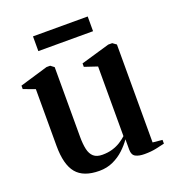

<svg xmlns="http://www.w3.org/2000/svg" viewBox="-124 -758 783 864"><g transform="rotate(-20 267.0 -325.5)"><path d="M422.5 8.5Q395.5 8.5 379.5 0Q363.5 -8.5 363.5 -34V-83.5Q347.5 -60.5 324.5 -39Q301.5 -17.5 271.8 -3.8Q242 10 206 10Q130 10 96 -31Q62 -72 62 -162V-433.5L6.5 -454V-470.5L141 -510.5H158.5L175.5 -497.5V-164Q175.5 -129 181 -104.2Q186.5 -79.5 201.2 -66.5Q216 -53.5 243 -53.5Q270 -53.5 291.5 -60Q313 -66.5 330 -77.2Q347 -88 360 -100V-433.5L299 -454V-470.5L436.5 -510.5H455.5L473.5 -497.5V-28.5L519.5 -24V-6Q502.5 -2 478.5 3.2Q454.5 8.5 422.5 8.5ZM393 -661V-590.5H131V-661Z"/></g></svg>

Font: Merriweather 144pt SemiBold
Style: Regular
Weight: 600
Version: Version 2.100